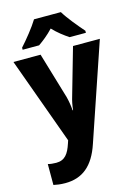

<svg xmlns="http://www.w3.org/2000/svg" viewBox="-145 -910 834 1161"><g transform="rotate(-15 271.5 -329.0)"><path d="M356 -832H188C163 -790 108 -722 74 -685V-672H177C206 -692 239 -718 271 -752C303 -718 338 -692 368 -672H470V-685C434 -726 383 -787 356 -832ZM1 -615 198 -72 192 -54C172 7 148 41 94 41C75 41 56 39 42 35V166C61 170 84 174 115 174C222 174 294 117 337 -12L542 -615H374L291 -325C282 -296 277 -270 274 -240H271C269 -268 264 -299 257 -326L171 -615Z"/></g></svg>

Font: Noto Sans Malayalam UI SemiCondensed ExtraBold
Style: Regular
Weight: 800
Width: 4
Designer: Jelle Bosma - Monotype Design Team
Foundry: Monotype Imaging Inc.
Version: Version 2.104